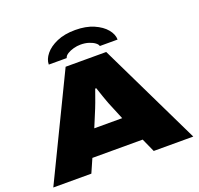

<svg xmlns="http://www.w3.org/2000/svg" viewBox="-148 -1047 1250 1209"><g transform="rotate(-20 477.0 -442.5)"><path d="M8 0 341 -688H613L946 0H681L640 -91H303L263 0ZM378 -262H565L517 -378Q514 -386 509 -399.5Q504 -413 498 -430Q492 -447 486.5 -464Q481 -481 476 -495H469Q463 -478 455 -456Q447 -434 439.5 -413Q432 -392 426 -378ZM246 -737Q246 -772 273.5 -806Q301 -840 352.5 -862.5Q404 -885 476 -885Q547 -885 599 -862.5Q651 -840 679 -806Q707 -772 707 -737H588Q586 -748 571 -759.5Q556 -771 531.5 -779Q507 -787 476 -787Q453 -787 429 -780.5Q405 -774 387.5 -763Q370 -752 366 -737Z"/></g></svg>

Font: Archivo Expanded Black
Style: Regular
Weight: 900
Width: 7
Designer: Hector Gatti
Foundry: Omnibus-Type
Version: Version 2.001